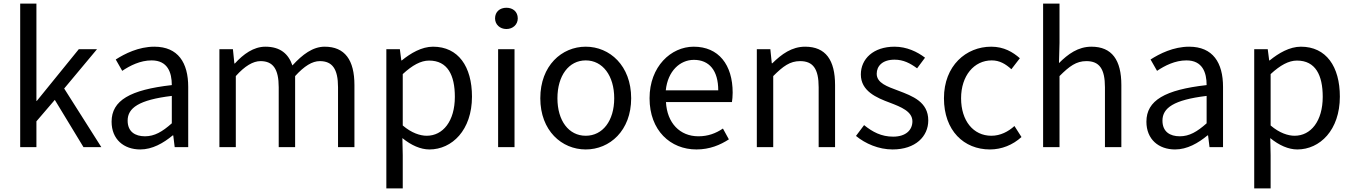

<svg xmlns="http://www.w3.org/2000/svg" viewBox="-20 -816 7505 1065"><path d="M92 0H182V-143L284 -262L443 0H542L336 -325L518 -543H417L184 -256H182V-796H92Z M758 13C825 13 886 -22 938 -65H941L949 0H1024V-334C1024 -468 968 -557 836 -557C749 -557 672 -518 622 -486L658 -423C701 -452 758 -481 821 -481C910 -481 933 -414 933 -344C702 -318 599 -259 599 -141C599 -43 667 13 758 13ZM784 -60C730 -60 688 -85 688 -147C688 -217 750 -262 933 -284V-132C880 -85 837 -60 784 -60Z M1197 0H1288V-394C1338 -450 1384 -477 1425 -477C1494 -477 1526 -434 1526 -332V0H1617V-394C1668 -450 1712 -477 1754 -477C1823 -477 1855 -434 1855 -332V0H1946V-344C1946 -483 1893 -557 1781 -557C1715 -557 1658 -514 1602 -453C1580 -517 1535 -557 1452 -557C1387 -557 1330 -516 1283 -464H1280L1272 -543H1197Z M2123 229H2214V45L2212 -50C2261 -10 2313 13 2362 13C2487 13 2598 -94 2598 -280C2598 -447 2522 -557 2382 -557C2319 -557 2258 -521 2209 -481H2206L2198 -543H2123ZM2347 -63C2311 -63 2263 -78 2214 -120V-405C2267 -454 2314 -480 2360 -480C2463 -480 2503 -399 2503 -279C2503 -144 2437 -63 2347 -63Z M2743 0H2834V-543H2743ZM2789 -655C2825 -655 2852 -680 2852 -714C2852 -751 2825 -773 2789 -773C2753 -773 2726 -751 2726 -714C2726 -680 2753 -655 2789 -655Z M3229 13C3362 13 3481 -91 3481 -271C3481 -452 3362 -557 3229 -557C3096 -557 2977 -452 2977 -271C2977 -91 3096 13 3229 13ZM3229 -63C3135 -63 3072 -146 3072 -271C3072 -396 3135 -481 3229 -481C3323 -481 3387 -396 3387 -271C3387 -146 3323 -63 3229 -63Z M3843 13C3917 13 3975 -12 4023 -43L3990 -103C3950 -76 3907 -60 3854 -60C3751 -60 3680 -134 3674 -250H4040C4042 -263 4044 -282 4044 -302C4044 -457 3966 -557 3828 -557C3702 -557 3583 -447 3583 -271C3583 -92 3699 13 3843 13ZM3673 -315C3684 -422 3752 -484 3829 -484C3914 -484 3964 -425 3964 -315Z M4178 0H4269V-394C4324 -449 4362 -477 4418 -477C4490 -477 4521 -434 4521 -332V0H4612V-344C4612 -483 4560 -557 4446 -557C4372 -557 4316 -516 4264 -465H4261L4253 -543H4178Z M4931 13C5059 13 5129 -60 5129 -148C5129 -251 5042 -283 4963 -313C4902 -336 4843 -355 4843 -407C4843 -449 4874 -485 4942 -485C4991 -485 5029 -465 5067 -437L5111 -496C5068 -529 5009 -557 4942 -557C4824 -557 4755 -489 4755 -403C4755 -311 4841 -274 4917 -246C4977 -223 5041 -198 5041 -143C5041 -96 5006 -58 4934 -58C4869 -58 4820 -84 4773 -122L4728 -62C4780 -19 4854 13 4931 13Z M5471 13C5536 13 5598 -12 5646 -56L5607 -117C5573 -86 5529 -63 5479 -63C5379 -63 5311 -146 5311 -271C5311 -396 5383 -481 5481 -481C5525 -481 5558 -461 5590 -432L5637 -493C5598 -527 5549 -557 5478 -557C5339 -557 5216 -452 5216 -271C5216 -91 5327 13 5471 13Z M5766 0H5857V-394C5912 -449 5950 -477 6006 -477C6078 -477 6109 -434 6109 -332V0H6200V-344C6200 -483 6148 -557 6034 -557C5960 -557 5904 -516 5854 -466L5857 -578V-796H5766Z M6498 13C6565 13 6626 -22 6678 -65H6681L6689 0H6764V-334C6764 -468 6708 -557 6576 -557C6489 -557 6412 -518 6362 -486L6398 -423C6441 -452 6498 -481 6561 -481C6650 -481 6673 -414 6673 -344C6442 -318 6339 -259 6339 -141C6339 -43 6407 13 6498 13ZM6524 -60C6470 -60 6428 -85 6428 -147C6428 -217 6490 -262 6673 -284V-132C6620 -85 6577 -60 6524 -60Z M6937 229H7028V45L7026 -50C7075 -10 7127 13 7176 13C7301 13 7412 -94 7412 -280C7412 -447 7336 -557 7196 -557C7133 -557 7072 -521 7023 -481H7020L7012 -543H6937ZM7161 -63C7125 -63 7077 -78 7028 -120V-405C7081 -454 7128 -480 7174 -480C7277 -480 7317 -399 7317 -279C7317 -144 7251 -63 7161 -63Z"/></svg>

Font: Noto Sans CJK JP Regular
Style: Regular
Weight: 400
Designer: Ryoko NISHIZUKA (kana & ideographs); Paul D. Hunt (Latin, Greek & Cyrillic); Wenlong ZHANG (bopomofo); Sandoll Communica
Foundry: Adobe Systems Incorporated
Version: Version 1.001;PS 1.001;hotconv 1.0.78;makeotf.lib2.5.61930